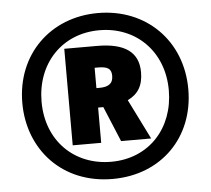

<svg xmlns="http://www.w3.org/2000/svg" viewBox="-52 -780 928 846"><g transform="rotate(-5 412.0 -357.0)"><path d="M413 10C629 10 779 -143 779 -355C779 -570 624 -724 411 -724C200 -724 45 -572 45 -358C45 -152 190 10 413 10ZM413 -66C251 -66 130 -182 130 -356C130 -523 243 -648 411 -648C573 -648 693 -530 693 -358C693 -191 581 -66 413 -66ZM250 -153H376V-309H399L464 -153H597L509 -330C555 -352 578 -388 578 -448C578 -535 520 -580 395 -580H250ZM389 -395H376V-485H390C433 -485 450 -475 450 -443C450 -407 427 -395 389 -395Z"/></g></svg>

Font: Noto Sans Devanagari UI Condensed Black
Style: Regular
Weight: 900
Width: 3
Designer: Jelle Bosma - Monotype Design Team
Foundry: Monotype Imaging Inc.
Version: Version 2.004